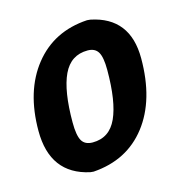

<svg xmlns="http://www.w3.org/2000/svg" viewBox="-80 -546 589 628"><g transform="rotate(-15 214.5 -232.0)"><path d="M269 -474 280 -473Q408 -447 408 -308Q408 -167 342.5 -82.5Q277 2 162 10L151 9Q22 -19 22 -165Q22 -300 88.5 -383.5Q155 -467 269 -474ZM245 -378Q188 -378 162.5 -324Q137 -270 137 -163Q137 -119 147.5 -101Q158 -83 184 -83Q241 -83 266 -138Q291 -193 291 -300Q291 -343 280.5 -360.5Q270 -378 245 -378Z"/></g></svg>

Font: Alegreya Sans SC
Style: Bold Italic
Weight: 700
Italic angle: -7°
Designer: Juan Pablo del Peral
Foundry: Huerta Tipografica
Version: Version 2.007